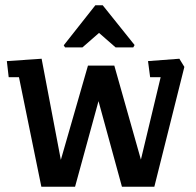

<svg xmlns="http://www.w3.org/2000/svg" viewBox="-20 -709 745 729"><path d="M137 0 52 -416H13L6 -477L138 -486L211 -102L314 -460H414L515 -103L590 -416H550L542 -477L661 -486L680 -455L566 0H443L354 -325L265 0ZM227 -529 222 -537 342 -689H370L491 -538L486 -529H419L356 -584L293 -529Z"/></svg>

Font: Kreon Light
Style: Regular
Weight: 400
Version: Version 2.002